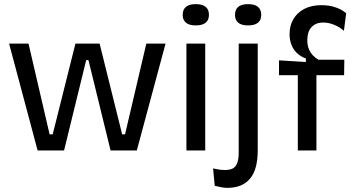

<svg xmlns="http://www.w3.org/2000/svg" viewBox="-20 -728 1709 929"><path d="M162 0 24 -517H118L220 -78H235L345 -517H462L571 -78H585L688 -517H781L642 0H515L408 -437H397L290 0Z M882 0V-517H973V0ZM927 -605Q896 -605 880 -618Q864 -631 864 -656Q864 -682 880 -695Q896 -708 927 -708Q959 -708 975 -695Q991 -682 991 -656Q991 -631 975 -618Q959 -605 927 -605Z M1079 181Q1066 181 1051 178Q1036 175 1019 171L1011 87Q1076 102 1105.5 87.5Q1135 73 1135 11V-517H1227V1Q1227 45 1218 79Q1209 113 1190.5 135.5Q1172 158 1144.5 169.5Q1117 181 1079 181ZM1180 -605Q1149 -605 1133 -618Q1117 -631 1117 -656Q1117 -682 1133 -695Q1149 -708 1180 -708Q1212 -708 1228 -695Q1244 -682 1244 -656Q1244 -631 1228 -618Q1212 -605 1180 -605Z M1421 0V-364H1330V-436L1460 -428V-445Q1433 -455 1415.5 -472.5Q1398 -490 1389.5 -513Q1381 -536 1381 -563Q1381 -604 1399.5 -635.5Q1418 -667 1452.5 -685Q1487 -703 1535 -703Q1573 -703 1603.5 -692.5Q1634 -682 1655 -664L1644 -579Q1624 -597 1597 -608Q1570 -619 1543 -619Q1509 -619 1488 -597.5Q1467 -576 1467 -533Q1467 -508 1475 -489.5Q1483 -471 1495.5 -458.5Q1508 -446 1521 -439H1646L1645 -364H1511V0Z"/></svg>

Font: Bricolage Grotesque 48pt Condensed ExtraBold
Style: Regular
Weight: 400
Version: Version 1.000;gftools[0.9.30]